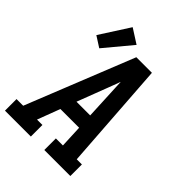

<svg xmlns="http://www.w3.org/2000/svg" viewBox="-243 -960 1080 1080"><g transform="rotate(45 296.5 -420.0)"><path d="M-7 0V-92H46L303 -735H427L472 -92H513V0H306V-92H362L356 -227H207L156 -92H199V0ZM242 -320H351L343 -490Q342 -511 341 -532Q340 -553 339 -575Q331 -553 323 -532Q315 -511 307 -490ZM120 -623 56 -664 169 -840 255 -785Z"/></g></svg>

Font: Iosevka Etoile SmBdObl
Style: Regular
Weight: 600
Italic angle: -9°
Designer: Belleve Invis
Foundry: Belleve Invis
Version: Version 15.5.2; ttfautohint (v1.8.4)